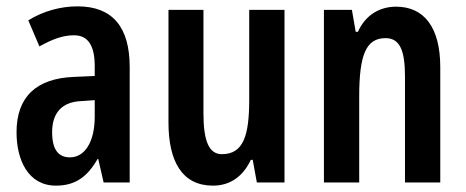

<svg xmlns="http://www.w3.org/2000/svg" viewBox="-20 -640 1465 604"><path d="M224 -620C170 -620 116 -605 69 -576L104 -494C147 -518 179 -529 213 -529C258 -529 278 -495 278 -432V-401L211 -398C95 -393 32 -336 32 -224C32 -136 69 -56 156 -56C217 -56 255 -84 287 -140H289L306 -66H388V-429C388 -555 334 -620 224 -620ZM237 -322 278 -325V-273C278 -194 247 -145 200 -145C164 -145 144 -169 144 -224C144 -284 174 -320 237 -322Z M875 -609H764V-327C764 -214 746 -155 678 -155C637 -155 620 -197 620 -284V-609H510V-255C510 -132 553 -56 650 -56C703 -56 744 -84 769 -137H775L788 -66H875Z M1226 -619C1176 -619 1130 -594 1106 -540H1099L1087 -609H999V-66H1110V-336C1110 -469 1132 -520 1193 -520C1239 -520 1254 -479 1254 -399V-66H1365V-429C1365 -554 1314 -619 1226 -619Z"/></svg>

Font: Noto Sans Malayalam UI ExtraCondensed SemiBold
Style: Regular
Weight: 600
Width: 2
Designer: Jelle Bosma - Monotype Design Team
Foundry: Monotype Imaging Inc.
Version: Version 2.104